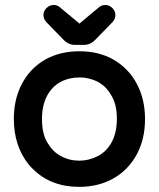

<svg xmlns="http://www.w3.org/2000/svg" viewBox="-20 -724 634 766"><path d="M164.1 -636.7Q153.3 -649.4 153.3 -664.6Q153.3 -679.7 165.5 -691.9Q177.7 -704.1 194.3 -704.1Q209 -704.1 219.7 -694.3L295.9 -630.9Q295.9 -629.9 296.9 -629.9L374 -694.3Q384.8 -704.1 400.4 -704.1Q416 -704.1 428.2 -691.9Q440.4 -679.7 440.4 -664.6Q440.4 -649.4 429.7 -636.7L361.3 -566.4Q340.8 -544.9 315.4 -544.9H278.3Q252.9 -544.9 232.4 -566.4ZM94.7 -67.4Q35.2 -141.6 35.2 -250Q35.2 -328.1 67.4 -389.6Q100.6 -452.1 160.2 -486.3Q219.7 -519.5 296.9 -519.5Q374 -519.5 432.6 -486.3Q493.2 -451.2 525.9 -389.6Q558.6 -328.1 558.6 -249Q558.6 -169.9 526.4 -109.4Q492.2 -45.9 432.6 -12.2Q373 21.5 295.9 21.5Q182.6 21.5 111.3 -49.8Q102.5 -57.6 94.7 -67.4ZM423.8 -343.8Q394.5 -396.5 335.9 -410.2Q317.4 -415 302.2 -415Q287.1 -415 278.3 -414.1Q269.5 -413.1 259.8 -411.1Q198.2 -397.5 168.9 -343.8Q147.5 -305.7 147.5 -248Q147.5 -190.4 168.9 -155.3Q180.7 -135.7 193.4 -123Q206.1 -110.4 222.7 -101.6Q255.9 -83 296.9 -83Q334 -83 369.1 -100.6Q404.3 -118.2 425.3 -156.2Q446.3 -194.3 446.3 -251Q446.3 -307.6 423.8 -343.8Z"/></svg>

Font: FakePearl
Style: SemiBold
Weight: 400
Version: Version 1.2